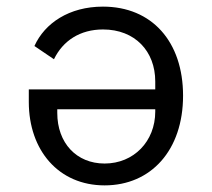

<svg xmlns="http://www.w3.org/2000/svg" viewBox="-20 -548 640 580"><path d="M67 -278V-240C67 -94 157 12 296 12C436 12 533 -94 533 -259C533 -422 439 -528 291 -528C189 -528 115 -478 84 -409L143 -369C170 -425 222 -459 291 -459C388 -459 449 -393 449 -302V-278ZM153 -218H449V-211C449 -121 384 -54 296 -54C211 -54 153 -116 153 -207Z"/></svg>

Font: IBM Plex Mono
Style: Regular
Weight: 400
Monospace: yes
Designer: Mike Abbink, Paul van der Laan, Pieter van Rosmalen
Foundry: Bold Monday
Version: Version 2.004